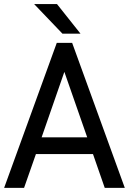

<svg xmlns="http://www.w3.org/2000/svg" viewBox="-27 -910 631 940"><path d="M252 -890.1 367.2 -745.1H278.8L140.1 -890.1ZM148.9 -155.8 90.8 9.8H-6.8L251 -700.2H326.2L584 9.8H485.8L428.2 -155.8ZM288.1 -558.1 176.8 -237.8H399.9Z"/></svg>

Font: D-DIN-PRO Medium
Style: Regular
Weight: 500
Designer: datto
Foundry: CyberFei
Version: Version 1.000;hotconv 1.0.109;makeotfexe 2.5.65596